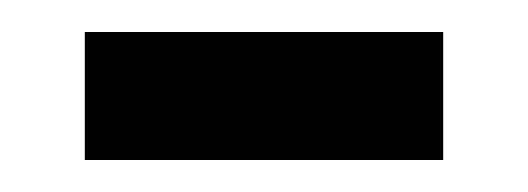

<svg xmlns="http://www.w3.org/2000/svg" viewBox="-20 -300 330 120"><path d="M257 -200H33V-280H257Z"/></svg>

Font: Baumans
Style: Regular
Weight: 400
Designer: Henadij Zarechnjuk
Foundry: Cyreal (www.cyreal.org)
Version: Version 001.002